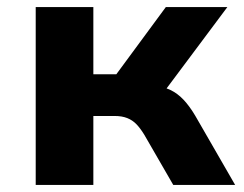

<svg xmlns="http://www.w3.org/2000/svg" viewBox="-20 -523 690 543"><path d="M81 0V-503H244V-313H309L449 -503H623L431 -246L415 -281Q442 -278 462 -268.5Q482 -259 499 -241Q516 -223 532 -196L645 0H470L388 -142Q377 -160 366 -171.5Q355 -183 340 -189Q325 -195 304 -195H244V0Z"/></svg>

Font: Nunito Sans 7pt ExtraBold
Style: Regular
Weight: 800
Designer: Vernon Adams
Foundry: Vernon Adams
Version: Version 3.101;gftools[0.9.27]